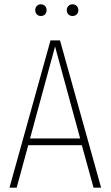

<svg xmlns="http://www.w3.org/2000/svg" viewBox="-20 -869 512 889"><path d="M168.9 -794.9Q157.7 -794.9 150.4 -802.7Q143.1 -810.5 143.1 -821.8Q143.1 -833.5 150.4 -841.3Q157.7 -849.1 168.9 -849.1Q181.2 -849.1 188.5 -841.3Q195.8 -833.5 195.8 -821.8Q195.8 -810.1 188.7 -802.5Q181.6 -794.9 168.9 -794.9ZM335.2 -802.5Q327.6 -794.9 315.9 -794.9Q304.2 -794.9 296.6 -802.5Q289.1 -810.1 289.1 -821.8Q289.1 -833.5 296.6 -841.3Q304.2 -849.1 315.9 -849.1Q327.6 -849.1 335.2 -841.3Q342.8 -833.5 342.8 -821.8Q342.8 -810.1 335.2 -802.5ZM413.1 0 358.9 -196.8H110.8L57.1 0H23.9L213.9 -682.1H257.8L448.2 0ZM119.1 -228H351.1L234.9 -653.8Z"/></svg>

Font: Fira Sans Compressed UltraLight
Style: Regular
Weight: 200
Width: 1
Designer: Carrois Corporate & Edenspiekermann AG
Foundry: Carrois Corporate GbR & Edenspiekermann AG
Version: Version 4.203;PS 004.203;hotconv 1.0.88;makeotf.lib2.5.64775